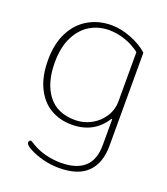

<svg xmlns="http://www.w3.org/2000/svg" viewBox="-133 -591 792 908"><g transform="rotate(20 263.0 -137.0)"><path d="M118 186Q105 179 98 172.5Q91 166 91 159Q91 153 94 150Q97 147 101 147Q104 147 113 153Q146 175 186.5 186Q227 197 268 197Q346 197 386.5 161Q427 125 427 49V-80H423Q366 10 255 10Q196 10 149 -17Q102 -44 74 -100.5Q46 -157 46 -240Q46 -321 75.5 -379Q105 -437 157 -467Q209 -497 274 -497Q321 -497 373 -476.5Q425 -456 458 -426V43Q458 129 411.5 176Q365 223 268 223Q228 223 188.5 213Q149 203 118 186ZM426 -170V-417Q393 -443 352 -457Q311 -471 271 -471Q218 -471 175 -445.5Q132 -420 106 -368Q80 -316 80 -239Q80 -137 126 -76.5Q172 -16 263 -16Q305 -16 342.5 -36Q380 -56 403 -91.5Q426 -127 426 -170Z"/></g></svg>

Font: Maitree ExtraLight
Style: Regular
Weight: 250
Designer: CadsonDemak Team
Foundry: CadsonDemak
Version: Version 1.002